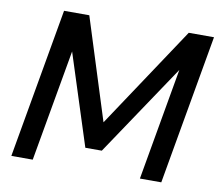

<svg xmlns="http://www.w3.org/2000/svg" viewBox="-77 -792 1009 884"><g transform="rotate(10 427.0 -350.0)"><path d="M30 0 153 -700H271L421 -226L736 -700H854L731 0H631L723 -524L436 -96H359L222 -522L130 0Z"/></g></svg>

Font: DM Sans 12pt Medium
Style: Italic
Weight: 500
Italic angle: -10°
Version: Version 4.004;gftools[0.9.30]